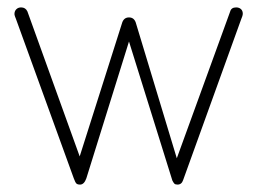

<svg xmlns="http://www.w3.org/2000/svg" viewBox="-20 -492 694 518"><path d="M617 -472Q625 -472 630 -467.5Q635 -463 635 -455Q635 -452 633.5 -447.5Q632 -443 631 -441L474 -6Q470 6 459 6Q453 6 450.5 3.5Q448 1 445 -5L328 -380L213 -11Q207 6 196 6Q189 6 186 3Q183 0 179 -11L23 -441Q22 -443 20.5 -447.5Q19 -452 19 -454Q19 -462 24 -467Q29 -472 37 -472Q49 -472 54 -461L195 -70L310 -432Q315 -445 328 -445Q341 -445 346 -432L457 -65L601 -461Q604 -472 617 -472Z"/></svg>

Font: AkaAcidDosis
Style: ExtraLight
Weight: 250
Designer: Edgar Tolentino, Pablo Impallari, Igino Marini, Aka-Acid
Foundry: Edgar Tolentino, Pablo Impallari, Igino Marini, Aka-Acid
Version: Version 1.007